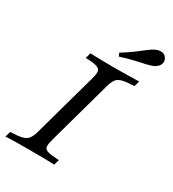

<svg xmlns="http://www.w3.org/2000/svg" viewBox="-189 -856 863 957"><g transform="rotate(30 243.0 -377.5)"><path d="M-6.5 0 2.4 -31.5Q46.5 -33.1 69.3 -38.8Q92 -44.5 102.8 -58.6Q113.5 -72.7 121.6 -100.8L224 -470.2Q232 -499.2 229.3 -512.9Q226.5 -526.6 206.6 -532.7Q186.6 -538.7 144.4 -539.5L152.4 -571Q177.4 -570.2 213 -569.4Q248.6 -568.5 290.9 -568.5Q332.4 -568.5 369.6 -569.4Q406.8 -570.2 433.6 -571L424.7 -539.5Q380.8 -537.9 358 -532.3Q335.2 -526.6 324.4 -512.9Q313.6 -499.1 305.5 -470.1L203.1 -100.8Q195.1 -71.8 197.8 -57.7Q200.5 -43.5 220.5 -38.3Q240.4 -33.1 282.7 -31.5L273.8 0Q249.7 -1.6 213.3 -2Q176.9 -2.4 136.1 -2.4Q92.9 -2.4 56.1 -2Q19.3 -1.6 -6.5 0ZM283.4 -627.7 275.4 -645.4Q316.6 -671.3 343.5 -691.5Q370.3 -711.7 388.9 -726.3Q407.4 -740.9 423.1 -748.2Q444.4 -757.9 462 -754.2Q479.7 -750.4 487.8 -733.2Q495.2 -716.7 487.8 -701.1Q480.3 -685.6 459.8 -675Q443.3 -667.7 419.9 -662.6Q396.4 -657.5 363.8 -650.1Q331.1 -642.7 283.4 -627.7Z"/></g></svg>

Font: Playfair 5pt SemiExpanded Light 12pt
Style: Italic
Weight: 300
Italic angle: -15.6°
Version: Version 2.000;gftools[0.9.28]